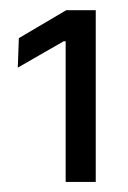

<svg xmlns="http://www.w3.org/2000/svg" viewBox="-20 -722 252 379"><path d="M109.6 -362.9V-640.6H105.8L15.1 -588.5L17.2 -646.7L110.8 -701.9H169V-362.9Z"/></svg>

Font: Anek Odia Medium
Style: Regular
Weight: 500
Designer: Yesha Goshar & Mahesh Sahu (Odia), Yesha Goshar (Latin)
Foundry: Ek Type
Version: Version 1.003